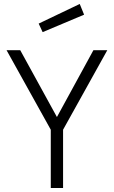

<svg xmlns="http://www.w3.org/2000/svg" viewBox="-20 -948 574 968"><path d="M298 0H236V-294L13 -695H82L267 -358L451 -695H521L298 -294ZM175 -829 382 -928 404 -874 195 -786Z"/></svg>

Font: Titillium Web
Style: Light
Weight: 300
Version: Version 1.001;PS 57.000;hotconv 1.0.70;makeotf.lib2.5.55311